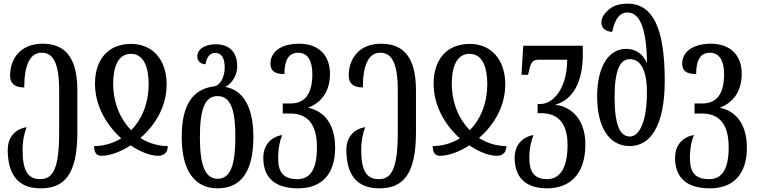

<svg xmlns="http://www.w3.org/2000/svg" viewBox="-20 -785 4124 1045"><path d="M201 240C330 240 401 166 401 -65V-293C401 -484 325 -547 211 -547C91 -547 35 -465 35 -374C35 -335 55 -309 112 -309C112 -426 141 -498 206 -498C263 -498 302 -455 302 -293V-68C302 134 269 190 198 190C133 190 103 145 103 32C103 -22 113 -63 125 -93C53 -81 22 -28 22 29C22 165 78 240 201 240Z M531 63C576 63 635 43 691 6C746 43 801 63 840 63C884 63 893 33 893 10C841 10 790 -5 744 -34C823 -102 887 -203 887 -326C887 -456 814 -546 694 -546C564 -546 497 -456 497 -330C497 -205 563 -101 640 -32C594 -4 543 10 492 10C492 40 502 63 531 63ZM694 -76C636 -135 596 -223 596 -331C596 -417 621 -492 692 -492C764 -492 789 -417 789 -328C789 -219 750 -133 694 -76Z M1164 240C1292 240 1359 149 1359 -39C1359 -206 1302 -295 1206 -312C1244 -330 1271 -377 1271 -424C1271 -503 1227 -544 1154 -544C1093 -544 1054 -517 1054 -477C1054 -454 1070 -437 1098 -435C1107 -479 1124 -497 1152 -497C1185 -497 1203 -470 1203 -418C1203 -367 1180 -320 1145 -315C1029 -300 969 -215 969 -39C969 149 1043 240 1164 240ZM1165 188C1094 188 1068 109 1068 -39C1068 -187 1093 -262 1164 -262C1236 -262 1261 -187 1261 -39C1261 109 1236 188 1165 188Z M1603 240C1731 240 1804 163 1804 19C1804 -116 1738 -182 1659 -198V-200C1726 -225 1776 -285 1776 -383C1776 -484 1715 -547 1608 -547C1500 -547 1452 -495 1452 -440C1452 -401 1472 -382 1528 -382C1528 -456 1550 -498 1603 -498C1654 -498 1680 -455 1680 -382C1680 -253 1623 -222 1561 -222H1519V-167H1561C1647 -167 1705 -117 1705 16C1705 134 1670 190 1599 190C1524 190 1494 155 1494 76C1494 22 1503 -20 1516 -50C1444 -38 1413 16 1413 73C1413 175 1468 240 1603 240Z M2044 240C2173 240 2244 166 2244 -65V-293C2244 -484 2168 -547 2054 -547C1934 -547 1878 -465 1878 -374C1878 -335 1898 -309 1955 -309C1955 -426 1984 -498 2049 -498C2106 -498 2145 -455 2145 -293V-68C2145 134 2112 190 2041 190C1976 190 1946 145 1946 32C1946 -22 1956 -63 1968 -93C1896 -81 1865 -28 1865 29C1865 165 1921 240 2044 240Z M2374 63C2419 63 2478 43 2534 6C2589 43 2644 63 2683 63C2727 63 2736 33 2736 10C2684 10 2633 -5 2587 -34C2666 -102 2730 -203 2730 -326C2730 -456 2657 -546 2537 -546C2407 -546 2340 -456 2340 -330C2340 -205 2406 -101 2483 -32C2437 -4 2386 10 2335 10C2335 40 2345 63 2374 63ZM2537 -76C2479 -135 2439 -223 2439 -331C2439 -417 2464 -492 2535 -492C2607 -492 2632 -417 2632 -328C2632 -219 2593 -133 2537 -76Z M2958 240C3070 240 3166 175 3166 1C3166 -133 3092 -205 3001 -215C3121 -247 3152 -379 3152 -485V-536H2828L2818 -378H2854L2858 -394C2869 -445 2877 -460 2914 -460H3067C3067 -305 2992 -219 2921 -219H2906V-169H2925C3020 -169 3069 -111 3069 4C3069 140 3021 190 2958 190C2892 190 2861 155 2861 76C2861 22 2871 -20 2884 -50C2812 -38 2781 16 2781 73C2781 175 2835 240 2958 240Z M3408 10C3518 10 3598 -97 3598 -346C3598 -628 3535 -765 3396 -765C3343 -765 3309 -750 3284 -724C3261 -702 3253 -680 3253 -663C3253 -636 3270 -615 3312 -611C3327 -685 3355 -717 3394 -717C3465 -717 3498 -628 3502 -441C3479 -490 3443 -519 3387 -519C3294 -519 3230 -424 3230 -260C3230 -94 3294 10 3408 10ZM3408 -42C3354 -42 3325 -106 3325 -255C3325 -405 3355 -463 3408 -463C3454 -463 3501 -426 3501 -282C3501 -131 3463 -42 3408 -42Z M3844 240C3972 240 4045 163 4045 19C4045 -116 3979 -182 3900 -198V-200C3967 -225 4017 -285 4017 -383C4017 -484 3956 -547 3849 -547C3741 -547 3693 -495 3693 -440C3693 -401 3713 -382 3769 -382C3769 -456 3791 -498 3844 -498C3895 -498 3921 -455 3921 -382C3921 -253 3864 -222 3802 -222H3760V-167H3802C3888 -167 3946 -117 3946 16C3946 134 3911 190 3840 190C3765 190 3735 155 3735 76C3735 22 3744 -20 3757 -50C3685 -38 3654 16 3654 73C3654 175 3709 240 3844 240Z"/></svg>

Font: Noto Serif Georgian ExtraCondensed Semi
Style: Regular
Weight: 600
Width: 3
Designer: Monotype Design Team
Foundry: Monotype Imaging Inc.
Version: Version 1.901